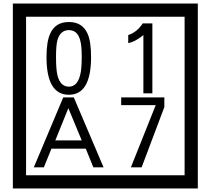

<svg xmlns="http://www.w3.org/2000/svg" viewBox="-20 -980 1195 1090"><path d="M1103 90H53V-960H1103ZM1028 15V-885H128V15ZM497 -656Q497 -442 371 -442Q244 -442 244 -656Q244 -744 265 -789Q294 -855 371 -855Q448 -855 477 -789Q497 -745 497 -656ZM444 -656Q444 -723 435 -752Q420 -809 371 -809Q322 -809 306 -752Q298 -723 298 -656Q298 -587 306 -553Q322 -488 371 -488Q419 -488 435 -554Q444 -587 444 -656ZM845 -450H794V-781Q748 -743 708 -735V-781Q759 -798 790 -847H845ZM568 -30H510L467 -136H272L229 -30H172L339 -427H399ZM444 -183 368 -366 294 -183ZM913 -372 784 -30H723L864 -383H668V-427H913Z"/></svg>

Font: Unicode BMP Fallback SIL
Style: Regular
Weight: 400
Foundry: NRSI, SIL International
Version: Version 5.1 Based on Unicode 5.1